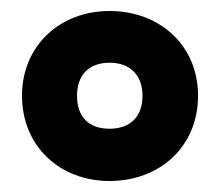

<svg xmlns="http://www.w3.org/2000/svg" viewBox="-20 -744 400 349"><path d="M179 -415C271 -415 340 -478 340 -570C340 -661 271 -724 179 -724C89 -724 20 -661 20 -570C20 -478 89 -415 179 -415ZM179 -510C141 -510 120 -532 120 -570C120 -607 141 -630 179 -630C217 -630 239 -607 239 -570C239 -532 217 -510 179 -510Z"/></svg>

Font: Noto Sans Bengali ExtraCondensed Black
Style: Regular
Weight: 900
Width: 2
Designer: Joana Ranito - Universal Thirst; Jelle Bosma - Monotype Design Team
Foundry: Universal Thirst ehf.
Version: Version 3.000